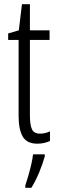

<svg xmlns="http://www.w3.org/2000/svg" viewBox="-20 -677 274 918"><path d="M172 -38Q184 -38 196.5 -41Q209 -44 219 -49V-3Q206 3 191 6.5Q176 10 158 10Q109 10 89 -23.5Q69 -57 69 -123V-486H19V-517L70 -532L85 -657H123V-532H217V-486H123V-126Q123 -81 132.5 -59.5Q142 -38 172 -38ZM194 71Q184 107 167 148Q150 189 130 221H101V210Q107 192 115 164.5Q123 137 129.5 109Q136 81 138 61H194Z"/></svg>

Font: Noto Sans Lao UI ExtCond Light
Style: Regular
Weight: 300
Width: 2
Designer: Monotype Design Team
Foundry: Monotype Imaging Inc.
Version: Version 2.000; ttfautohint (v1.8.4.7-5d5b)